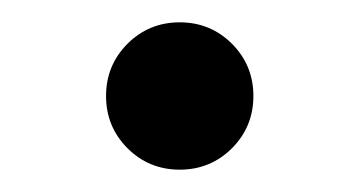

<svg xmlns="http://www.w3.org/2000/svg" viewBox="-20 -136 322 172"><path d="M75 -50Q75 -77.5 94.2 -96.8Q113.5 -116 141 -116Q168.5 -116 187.8 -96.8Q207 -77.5 207 -50Q207 -22.5 187.8 -3.2Q168.5 16 141 16Q113.5 16 94.2 -3.2Q75 -22.5 75 -50Z"/></svg>

Font: Besley* Condensed
Style: Regular
Weight: 400
Width: 3
Designer: Owen Earl
Foundry: indestructible type*
Version: Version 3.000; ttfautohint (v1.8.3)